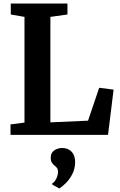

<svg xmlns="http://www.w3.org/2000/svg" viewBox="-20 -763 676 1086"><path d="M118.5 -69.5V-667.5L41 -681V-743H361.5V-681L265 -667.5V-71L478 -80.5L541 -266.5L622.5 -256L591 0H39.5V-59.5ZM405 154.5Q404.5 192.5 388.5 222.8Q372.5 253 351.5 273.5Q330.5 294 316 302.5H314.5L276.5 281.5L275 274.5Q287.5 269 297.8 248.8Q308 228.5 308 209.5Q308 193.5 301.5 186Q295 178.5 288.5 173.5Q281 168 274 157.8Q267 147.5 267 129.5Q267 107.5 278.2 95.5Q289.5 83.5 304.2 78.8Q319 74 328.5 74H331.5Q364.5 74 384.8 94.8Q405 115.5 405 154.5Z"/></svg>

Font: Merriweather
Style: Bold
Weight: 700
Designer: Eben Sorkin
Foundry: Eben Sorkin
Version: Version 2.100; ttfautohint (v1.7.19-72a1) -l 8 -r 50 -G 200 